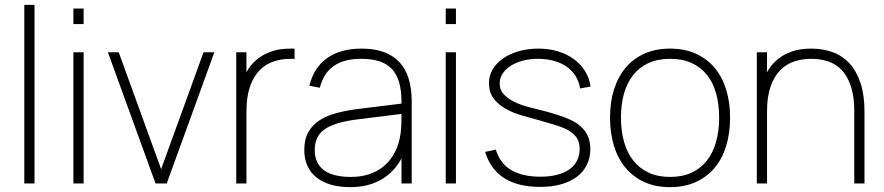

<svg xmlns="http://www.w3.org/2000/svg" viewBox="-20 -755 3637 790"><path d="M80 0V-735H122V0Z M282 -656V-720H324V-656ZM282 0V-540H324V0Z M620 0 424 -540H468.5L643 -59L817.5 -540H862L666 0Z M1192 -512.5Q1188 -513 1184 -513Q1180 -513 1176 -513Q1138.5 -513 1105.5 -502Q1072.5 -491 1047.8 -465.5Q1023 -440 1008.5 -398.5Q994 -357 994 -296L984 -439.5Q991 -454 1004 -474Q1017 -494 1039 -512Q1061 -530 1094.5 -542.5Q1128 -555 1176 -555Q1180 -555 1184 -555Q1188 -555 1192 -554.5ZM952 0V-540H994V0Z M1468 -555Q1381 -555 1325.8 -515.8Q1270.5 -476.5 1253 -402L1296 -394Q1311 -454 1353.2 -483.5Q1395.5 -513 1466 -513Q1509.5 -513 1541 -502.8Q1572.5 -492.5 1592.8 -470.8Q1613 -449 1622.5 -415.2Q1632 -381.5 1632 -334V-291Q1632 -273 1631.5 -249Q1631 -225 1628 -204Q1622 -162.5 1605.2 -129.5Q1588.5 -96.5 1562.2 -73.8Q1536 -51 1501.2 -39Q1466.5 -27 1424.5 -27Q1350 -27 1312.5 -55Q1275 -83 1275 -137.5Q1275 -166 1284.8 -187Q1294.5 -208 1316.2 -223.2Q1338 -238.5 1372.5 -248.5Q1407 -258.5 1456.5 -264.5L1637.5 -287L1638 -329.5L1456.5 -307Q1408.5 -301 1367.2 -290.5Q1326 -280 1296 -260.8Q1266 -241.5 1249 -211.8Q1232 -182 1232 -137.5Q1232 -101.5 1244.8 -73Q1257.5 -44.5 1282 -25Q1306.5 -5.5 1341.5 4.8Q1376.5 15 1421.5 15Q1494 15 1547.8 -15.5Q1601.5 -46 1632 -103.5V0H1674V-338Q1674 -446 1622.2 -500.5Q1570.5 -555 1468 -555Z M1814 -656V-720H1856V-656ZM1814 0V-540H1856V0Z M2203 14Q2251 14 2289 3.2Q2327 -7.5 2353.8 -27.8Q2380.5 -48 2394.8 -77Q2409 -106 2409 -142Q2409 -162.5 2404 -180.2Q2399 -198 2388.8 -213Q2378.5 -228 2362.8 -240.5Q2347 -253 2325 -263Q2305 -272 2275 -282Q2245 -292 2210.5 -300.5Q2186.5 -306.5 2156 -314.2Q2125.5 -322 2099 -334.5Q2072.5 -347 2054.2 -365.5Q2036 -384 2036 -412Q2036 -434 2048.2 -452.5Q2060.5 -471 2081.8 -484.5Q2103 -498 2131.5 -505.5Q2160 -513 2192.5 -513Q2228.5 -513 2258.8 -504.8Q2289 -496.5 2311.5 -480.8Q2334 -465 2348.2 -442.2Q2362.5 -419.5 2367 -391L2410 -399Q2405 -434 2387 -462.8Q2369 -491.5 2340.8 -512Q2312.5 -532.5 2275.8 -543.8Q2239 -555 2195.5 -555Q2151.5 -555 2114.2 -544.2Q2077 -533.5 2049.8 -514.5Q2022.5 -495.5 2007.2 -469.8Q1992 -444 1992 -413.5Q1992 -374 2012 -348.5Q2032 -323 2062.8 -306.2Q2093.5 -289.5 2129.8 -279.2Q2166 -269 2199 -260Q2230 -251.5 2256.2 -243.2Q2282.5 -235 2298.5 -228.5Q2317.5 -220.5 2330.2 -211.2Q2343 -202 2350.8 -191.2Q2358.5 -180.5 2361.8 -168.5Q2365 -156.5 2365 -143Q2365 -88 2322.5 -58Q2280 -28 2203 -28Q2129.5 -28 2083.5 -55.2Q2037.5 -82.5 2020 -139.5L1976 -130Q1987.5 -93 2007.5 -66Q2027.5 -39 2056 -21.2Q2084.5 -3.5 2121.2 5.2Q2158 14 2203 14Z M2737 15Q2796.5 15 2842.5 -5.8Q2888.5 -26.5 2920 -64Q2951.5 -101.5 2967.8 -154.2Q2984 -207 2984 -271Q2984 -333.5 2968 -385.8Q2952 -438 2920.8 -475.5Q2889.5 -513 2843.5 -534Q2797.5 -555 2737 -555Q2678 -555 2632 -534.5Q2586 -514 2554.5 -476.8Q2523 -439.5 2506.5 -387.2Q2490 -335 2490 -271Q2490 -208 2506 -155.5Q2522 -103 2553.5 -65Q2585 -27 2631 -6Q2677 15 2737 15ZM2737 -27Q2687 -27 2649.2 -44.5Q2611.5 -62 2586 -94Q2560.5 -126 2547.8 -171Q2535 -216 2535 -271Q2535 -324.5 2547.2 -368.8Q2559.5 -413 2584.5 -445.2Q2609.5 -477.5 2647.5 -495.2Q2685.5 -513 2737 -513Q2787.5 -513 2825.5 -495.8Q2863.5 -478.5 2888.8 -447Q2914 -415.5 2926.5 -370.8Q2939 -326 2939 -271Q2939 -216.5 2926.5 -171.8Q2914 -127 2889 -94.8Q2864 -62.5 2826 -44.8Q2788 -27 2737 -27Z M3495 -296Q3495 -357 3481.5 -398.5Q3468 -440 3444.5 -465.5Q3421 -491 3388.5 -502Q3356 -513 3318 -513Q3280.5 -513 3247.5 -502Q3214.5 -491 3189.8 -465.5Q3165 -440 3150.5 -398.5Q3136 -357 3136 -296L3126 -439.5Q3133 -454 3146 -474Q3159 -494 3181 -512Q3203 -530 3236.5 -542.5Q3270 -555 3318 -555Q3367 -555 3407.5 -539.8Q3448 -524.5 3476.8 -492.5Q3505.5 -460.5 3521.2 -411.8Q3537 -363 3537 -296V0H3495ZM3094 0V-540H3136V0Z"/></svg>

Font: Vela Sans GX ExtLt
Style: Regular
Weight: 200
Designer: Principal design: Mikhail Sharanda - project Manrope.
Design modification: Ravid Balaliev
Foundry: Mikhail Sharanda
Version: Version 1.001